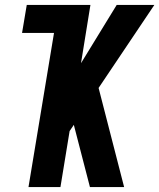

<svg xmlns="http://www.w3.org/2000/svg" viewBox="-20 -755 643 775"><path d="M95 0H224L261 -226L278 -251L343 0H481L378 -400L603 -735H451L307 -500L345 -735H88L69 -622H198Z"/></svg>

Font: Iosevka Sparkle Extrabold
Style: Italic
Weight: 800
Italic angle: -9°
Designer: Belleve Invis
Foundry: Belleve Invis
Version: Version 4.5.0; ttfautohint (v1.8.3)